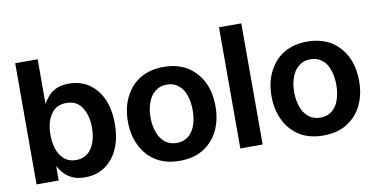

<svg xmlns="http://www.w3.org/2000/svg" viewBox="-72 -930 2250 1144"><g transform="rotate(-10 1053.5 -358.5)"><path d="M204 -730V-458H203Q213 -479 231 -499Q249 -523 281 -539Q312 -555 362 -555Q425 -555 478 -523Q530 -489 560 -427Q590 -363 590 -272Q590 -183 560 -118Q532 -57 479 -21Q428 12 362 12Q313 12 282 -4Q250 -19 232 -42Q216 -60 203 -83H202V3H68V-730ZM234 -146Q267 -99 326 -99Q387 -99 420 -148Q452 -197 452 -273Q452 -347 420 -396Q389 -444 326 -444Q265 -444 234 -398Q201 -352 201 -273Q201 -194 234 -146Z M793 -22Q733 -59 702 -122Q669 -187 669 -271Q669 -356 702 -420Q734 -484 793 -520Q854 -555 934 -555Q1014 -555 1075 -520Q1133 -484 1167 -420Q1199 -354 1199 -271Q1199 -188 1167 -122Q1135 -59 1075 -22Q1017 13 934 13Q851 13 793 -22ZM1005 -118Q1034 -142 1047 -181Q1061 -219 1061 -271Q1061 -323 1047 -361Q1034 -402 1005 -424Q977 -448 935 -448Q893 -448 864 -424Q834 -400 821 -361Q806 -321 806 -271Q806 -222 821 -181Q834 -143 864 -118Q893 -95 935 -95Q976 -95 1005 -118Z M1301 3V-730H1436V3Z M1662 -22Q1602 -59 1571 -122Q1538 -187 1538 -271Q1538 -356 1571 -420Q1603 -484 1662 -520Q1723 -555 1803 -555Q1883 -555 1944 -520Q2002 -484 2036 -420Q2068 -354 2068 -271Q2068 -188 2036 -122Q2004 -59 1944 -22Q1886 13 1803 13Q1720 13 1662 -22ZM1874 -118Q1903 -142 1916 -181Q1930 -219 1930 -271Q1930 -323 1916 -361Q1903 -402 1874 -424Q1846 -448 1804 -448Q1762 -448 1733 -424Q1703 -400 1690 -361Q1675 -321 1675 -271Q1675 -222 1690 -181Q1703 -143 1733 -118Q1762 -95 1804 -95Q1845 -95 1874 -118Z"/></g></svg>

Font: Sinter Bold
Style: Regular
Weight: 700
Foundry: Adobe & rsms
Version: Version 1.000